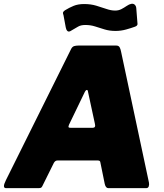

<svg xmlns="http://www.w3.org/2000/svg" viewBox="-36 -979 855 999"><path d="M-4 0Q-15 0 -15.5 -10Q-16 -20 -5 -42L334 -724Q340 -736 349.5 -739Q359 -742 372 -742H569Q582 -742 587 -732Q592 -722 594 -710L739 -29Q741 -19 738 -9.5Q735 0 724 0H528Q514 0 509 -22L486 -135Q485 -144 473 -144H263Q251 -144 244 -131L184 -10Q181 -4 177 -2Q173 0 162 0H-4ZM446 -314Q463 -314 458 -334L422 -501Q421 -511 416 -511Q411 -511 406 -502L323 -330Q319 -320 321 -317Q323 -314 332 -314ZM666 -840Q647 -833 620 -825.5Q593 -818 565 -818Q534 -818 508 -826Q482 -834 458.5 -841.5Q435 -849 408 -849Q384 -849 369.5 -840Q355 -831 330 -817Q320 -812 314 -818.5Q308 -825 306 -837L296 -891Q295 -899 292 -908Q289 -917 303 -926Q324 -939 347 -948.5Q370 -958 402 -958Q436 -958 464.5 -949.5Q493 -941 517.5 -932.5Q542 -924 563 -924Q581 -924 595.5 -931.5Q610 -939 623 -948Q636 -957 647 -959Q658 -961 665 -954.5Q672 -948 673 -937L678 -873Q679 -864 679.5 -854.5Q680 -845 666 -840Z"/></svg>

Font: Libre Franklin Black
Style: Italic
Weight: 900
Italic angle: -8°
Designer: Pablo Impallari, Rodrigo Fuenzalida, Nhung Nguyen
Foundry: Impallari Type
Version: Version 3.000